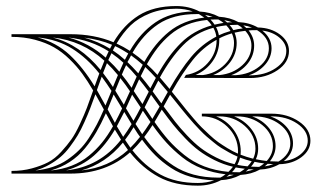

<svg xmlns="http://www.w3.org/2000/svg" viewBox="-20 -566 1076 626"><path d="M641.2 -321.2Q684 -326.5 713.5 -356.4Q743 -386.4 743 -426.1Q743 -441.9 736 -457.2Q713.3 -450.6 694.9 -441V-434.9Q694.9 -397.3 673.5 -366.7Q652.1 -336.1 617.6 -321.7ZM695.4 -321.2Q739.5 -325.6 769.7 -352.9Q799.8 -380.2 799.8 -417.4Q799.8 -443.2 779.7 -465.5Q762.7 -463.7 744.8 -459.4Q751.7 -442.7 751.7 -426.1Q751.7 -391.2 730.3 -363Q708.9 -334.8 674.8 -321.2ZM748.7 -320.8Q794.1 -323.9 825.4 -349Q856.6 -374.1 856.6 -408.7Q856.6 -444.1 818.2 -467.7H817.3Q799.4 -467.7 790.6 -466.8Q808.6 -444.1 808.6 -417.4Q808.6 -385.1 787.8 -359Q767 -333 733.4 -320.8ZM795.5 -320.4Q844.4 -320.4 878.9 -343.8Q913.5 -367.1 913.5 -399.9Q913.5 -424 891.4 -443Q869.3 -462 835.2 -466.3Q865.4 -441.9 865.4 -408.7Q865.4 -379.4 844.8 -355.6Q824.3 -331.7 791.1 -320.4ZM795.5 -311.6 580.4 -312.1 586.1 -321.7Q628.5 -328.2 657.3 -360.4Q686.2 -392.5 686.2 -434.9V-436.2Q641.2 -411.3 608.2 -370Q575.2 -328.7 540.2 -267Q546.3 -259.6 563.6 -238Q580.9 -216.3 587.8 -207.6Q594.8 -198.9 611 -179.9Q627.2 -160.8 637 -151.2Q646.9 -141.6 662.8 -126.5Q678.8 -111.5 691.9 -102.3Q705 -93.1 721.8 -82.8Q738.6 -72.6 755.7 -65.1Q755.7 -66.4 755.9 -68.6Q756.1 -70.8 756.1 -72.1Q756.1 -119.3 721.2 -153Q686.2 -186.6 638.1 -186.6V-195.4H865.4Q917 -195.4 954.5 -170Q992.1 -144.7 992.1 -107.1Q992.1 -75.6 962.6 -53.5Q933.1 -31.5 890.7 -30.6Q861.9 -14.4 827.4 -13.1Q799.8 2.2 764 4.4Q735.1 19.7 700.6 21.4Q666.1 39.3 625 39.3Q550.3 39.3 497.6 10.9Q444.9 -17.5 403.8 -69.1Q326 0 209.8 0H17.5V-8.7Q53.3 -8.7 83.9 -17Q114.5 -25.3 136.8 -36.9Q159.1 -48.5 179.4 -70.8Q199.7 -93.1 212.8 -111.7Q226 -130.2 240.6 -161.7Q255.2 -193.2 263.1 -213.9Q271 -234.7 283.7 -271Q265.3 -302.4 248 -326Q230.8 -349.7 206.5 -373.3Q182.3 -396.9 155.8 -411.9Q129.4 -427 94 -436.4Q58.6 -445.8 17.5 -445.8V-454.5H209.8Q287.2 -454.5 350.1 -428.3Q383.3 -484.7 432 -515.5Q480.8 -546.3 555.1 -546.3Q596.2 -546.3 630.7 -528.4Q665.2 -526.7 694.1 -511.4Q729.9 -509.2 757.4 -493.9Q792 -492.6 820.8 -476.4Q863.2 -475.5 892.7 -453.5Q922.2 -431.4 922.2 -399.9Q922.2 -362.3 884.6 -337Q847 -311.6 795.5 -311.6ZM95.3 -10.1Q125.9 -13.1 152.1 -21.9Q178.3 -30.6 199.3 -45Q220.3 -59.4 237.5 -76.3Q254.8 -93.1 269.7 -116Q284.5 -139 295.7 -160.2Q306.8 -181.4 318.6 -208.9L291.1 -258.7Q281 -230.8 273.8 -212Q266.6 -193.2 255.2 -167.8Q243.9 -142.5 233.4 -125Q222.9 -107.5 208 -87.6Q193.2 -67.7 177.2 -54.2Q161.3 -40.6 140.3 -28.8Q119.3 -17 95.3 -10.1ZM608.4 -528.8Q583.5 -537.6 555.1 -537.6Q507 -537.6 469 -522.5Q430.9 -507.4 406 -483.4Q381.1 -459.4 360.1 -424Q382.9 -413.5 403.4 -400.3Q437.9 -459.4 486.5 -492.8Q535 -526.2 608.4 -528.8ZM628.5 -520.1H620.6Q545 -520.1 495.8 -487.1Q446.7 -454.1 412.2 -394.2Q431.4 -381.1 450.6 -364.1Q485.1 -425.3 531.2 -462.6Q577.4 -500 646 -508.7Q638.1 -514.4 628.5 -520.1ZM648.6 -517.5Q654.3 -513.5 658.2 -510.1Q667.8 -510.9 673.1 -510.9Q659.1 -515.7 648.6 -517.5ZM145.1 -10.1Q182.7 -13.5 213.9 -25.8Q245.2 -38 269.7 -58.1Q294.1 -78.2 312.7 -101.2Q331.3 -124.1 348.3 -154.3L325.2 -196.7Q309.4 -161.7 293.9 -135.1Q278.4 -108.4 257 -82.4Q235.6 -56.4 207.4 -38Q179.2 -19.7 145.1 -10.1ZM711.1 -500.4Q714.6 -497.8 720.7 -492.6Q723.3 -493 729 -493.2Q734.7 -493.4 737.3 -493.4Q726 -497.4 711.1 -500.4ZM691.9 -502.6H686.2Q672.6 -502.6 666.5 -502.2Q675.3 -492.6 679.6 -485.6Q697.1 -489.5 708.9 -491.3Q702.8 -496.5 691.9 -502.6ZM655.2 -500.9Q618.9 -497.4 588.7 -485.1Q558.6 -472.9 535 -452.8Q511.4 -432.7 493.7 -409.7Q476 -386.8 458.9 -356.6Q478.1 -339.2 493.4 -321.7Q528.8 -385.1 569.7 -425.7Q610.6 -466.3 670.5 -483.4Q663.5 -493.4 655.2 -500.9ZM195.4 -10.5Q304.6 -21.4 374.6 -110.6Q370.2 -117.1 354.5 -143.4Q324.7 -92.7 286.7 -59Q248.7 -25.3 195.4 -10.5ZM773.2 -483.4Q778.4 -479.5 783.2 -474.7L801.6 -476Q787.6 -481.6 773.2 -483.4ZM755.2 -485.1H751.7Q743.4 -485.1 728.6 -484.3Q736 -476.4 740.8 -467.7Q755.2 -471.6 771.4 -473.3Q764 -480.3 755.2 -485.1ZM675.7 -475.5Q617.1 -459.4 576.9 -418.5Q536.7 -377.6 501.3 -313.4L532.8 -276.2Q568.2 -338.3 602.9 -380Q637.7 -421.8 685.3 -446.7Q683.6 -460.7 675.7 -475.5ZM684.4 -477.7Q691 -465.5 693.6 -451Q708.9 -458.5 731.6 -465Q725.1 -476 717.7 -483.4Q698.9 -481.2 684.4 -477.7ZM245.6 -10.5Q333.9 -19.2 397.3 -76.9Q394.2 -81.3 380.7 -101Q324.3 -32.3 245.6 -10.5ZM295.9 -272.3 323.9 -222 343.5 -269.7Q329.1 -292 311.6 -316ZM288.5 -284.5 303.8 -326.5Q264 -376.7 215.9 -407.1Q167.8 -437.5 102.3 -444.1Q163.9 -427.4 207.2 -387Q250.4 -346.6 288.5 -284.5ZM330.9 -209.4 354.5 -165.6Q368 -191 378.1 -212.4L350.5 -257.9ZM361 -154.3Q367.6 -142.5 381.6 -119.8Q395.1 -138.5 409.1 -161.3L385.1 -201Q369.3 -169.6 361 -154.3ZM387.7 -110.1Q399 -92.7 405.2 -84.4Q420 -98.8 436.6 -119.8Q433.1 -124.1 429.6 -129.4Q426.1 -134.6 422 -141.2Q417.8 -147.7 415.6 -151.2Q402.5 -129.4 387.7 -110.1ZM411.7 -76Q451.5 -24.9 502.4 2.8Q553.3 30.6 625 30.6Q653.4 30.6 678.3 21.9Q636.8 20.5 601.2 10.3Q565.6 0 537.2 -18.8Q508.7 -37.6 486.7 -59.4Q464.6 -81.3 443.2 -110.6Q426.6 -90.5 411.7 -76ZM316 -327.8Q336.1 -301.6 348.3 -282.3L364.5 -321.2Q345.7 -344 328.7 -360.1Q321.2 -341.8 316 -327.8ZM308.1 -337.8Q316 -358 320.4 -368Q248.3 -433.6 152.5 -443.6Q240.4 -420.5 308.1 -337.8ZM355.8 -270.5 383.7 -224.7 403.8 -268.4Q391.2 -287.6 372.4 -311.2ZM390.7 -212.8 415.2 -172.2Q427.4 -193.2 438.8 -215.5L410.8 -257.4ZM421.8 -161.7Q428.8 -150.3 443.6 -128.5Q453.2 -141.2 470.7 -168.3L445.8 -205Q432.3 -179.2 421.8 -161.7ZM450.2 -119.3Q472 -89.2 494.5 -66.9Q517 -44.6 545.9 -25.6Q574.7 -6.6 611.2 3.3Q647.7 13.1 690.6 13.1H698.4Q705.9 9.6 715.5 2.2Q674 -2.6 638.3 -16.6Q602.7 -30.6 573.9 -53.5Q545 -76.5 522.7 -101Q500.4 -125.4 477.3 -158.2Q463.7 -136.8 450.2 -119.3ZM718.5 10.5Q728.6 8.7 742.6 3.9Q732.5 3.9 727.7 3.5Q724.7 6.1 718.5 10.5ZM333 -370.2Q353.1 -351.4 369.3 -332.2Q379.4 -355.8 382.4 -361.5Q364.5 -378.1 343.5 -392.5ZM324.7 -378.1Q330.9 -392 334.4 -398.6Q276.2 -435.8 203.2 -443.6Q270.1 -426.1 324.7 -378.1ZM377.2 -322.6Q392.5 -303.8 409.1 -279.7L425.7 -316.4Q409.5 -336.1 391.2 -353.6Q382.9 -336.5 377.2 -322.6ZM416.1 -269.2 444.5 -226.8 465 -267Q448.4 -289.3 433.6 -307.3ZM451.5 -215.9 476.8 -178.3 500.4 -218.5 472.5 -257ZM483.8 -168.3Q507.9 -133.7 529.7 -109Q551.6 -84.4 580.9 -60.8Q610.1 -37.2 646.2 -23.4Q682.3 -9.6 724.7 -5.7Q733.4 -14 739.5 -22.3Q708 -29.7 679.2 -44.1Q650.3 -58.6 628.5 -75Q606.6 -91.3 583.5 -115.6Q560.3 -139.9 544.4 -159.7Q528.4 -179.6 507.4 -208.5ZM736.5 -4.8Q743 -4.4 756.1 -4.4H761.8Q767.9 -7.9 778.4 -15.7Q753.9 -18.8 748.7 -20.1Q742.6 -10.9 736.5 -4.8ZM781 -6.6Q795.9 -9.6 807.3 -13.5Q801.1 -13.5 790.6 -14.4Q784.5 -9.2 781 -6.6ZM347.9 -401.7Q367.1 -389 387.2 -371.1Q394.2 -385.1 398.2 -391.6Q374.6 -406.9 355.3 -415.6ZM338.7 -407.3 345.3 -420Q303.8 -437.5 254.4 -443.2Q299.8 -430.9 338.7 -407.3ZM395.5 -363.6Q410.4 -349.7 430.9 -326.9Q441.9 -348.8 445.4 -354.9Q425.7 -372.4 407.3 -385.5Q405.6 -382 401.7 -374.6Q397.7 -367.1 395.5 -363.6ZM438.8 -317.7Q456.7 -296.3 470.3 -278L488.2 -312.1Q474.7 -327.4 453.7 -347.5Q448.4 -337.8 438.8 -317.7ZM477.7 -267.9 506.1 -229 527.1 -266.2 496.1 -303.3ZM513.5 -219Q535.8 -188.8 550.9 -169.4Q566 -149.9 589.6 -124.8Q613.2 -99.7 634.4 -83.5Q655.6 -67.3 684.4 -52.7Q713.3 -38 744.8 -30.6Q752.2 -43.7 754.4 -55.5Q739.9 -61.6 726.2 -69.3Q712.4 -76.9 700.8 -84.1Q689.2 -91.3 676.1 -102.3Q663 -113.2 653.8 -120.8Q644.7 -128.5 631.8 -142Q618.9 -155.6 611.7 -163.5Q604.5 -171.3 591.6 -186.8Q578.7 -202.4 572.8 -209.6Q566.9 -216.8 553.3 -233.8Q539.8 -250.9 534.5 -257ZM753.9 -28.4Q766.6 -25.8 787.2 -23.6Q795 -31.5 800.7 -40.2Q781.9 -44.6 762.7 -52Q760.1 -40.2 753.9 -28.4ZM798.5 -22.7Q813.4 -21.9 821.7 -21.9H825.2Q834.4 -27.5 841.3 -33.2Q825.2 -35 809.9 -38.5Q805.5 -30.6 798.5 -22.7ZM843.1 -23.6Q857.1 -25.3 871.1 -31Q868 -31.5 861.9 -31.5Q855.8 -31.5 852.7 -31.9Q848.3 -27.5 843.1 -23.6ZM684.4 -186.6Q719.8 -173.1 742.4 -141.8Q764.9 -110.6 764.9 -72.1Q764.9 -65.1 764.4 -61.6Q784.5 -53.8 805.5 -48.5Q812.9 -64.2 812.9 -80.9Q812.9 -124.6 778 -155.6Q743 -186.6 694.9 -186.6ZM743 -186.6Q777.5 -173.5 799.6 -144.9Q821.7 -116.3 821.7 -80.9Q821.7 -62.9 814.2 -46.8Q836.5 -42.4 849.7 -41.1Q869.8 -63.4 869.8 -89.6Q869.8 -129.8 835.2 -158.2Q800.7 -186.6 751.7 -186.6ZM802 -186.6Q836.1 -174.4 857.3 -148.2Q878.5 -121.9 878.5 -89.6Q878.5 -63.4 860.1 -40.2Q877.6 -39.3 887.2 -39.3H888.1Q926.6 -62.9 926.6 -98.3Q926.6 -134.6 892 -160.6Q857.5 -186.6 808.6 -186.6ZM861 -186.6Q894.2 -175.3 914.8 -151.7Q935.3 -128.1 935.3 -98.3Q935.3 -65.1 905.2 -40.6Q939.2 -45 961.3 -64Q983.4 -83 983.4 -107.1Q983.4 -139.9 948.9 -163.2Q914.3 -186.6 865.4 -186.6Z"/></svg>

Font: FoglihtenBPS01
Style: Regular
Weight: 500
Version: Version 0.75